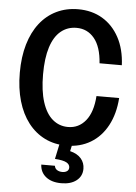

<svg xmlns="http://www.w3.org/2000/svg" viewBox="-62 -777 736 1038"><g transform="rotate(5 306.5 -257.5)"><path d="M320 10Q255 10 202.5 -16Q150 -42 112.5 -90.5Q75 -139 55 -207.5Q35 -276 35 -361Q35 -447 55 -515Q75 -583 112.5 -631Q150 -679 203 -704.5Q256 -730 320 -730Q395 -730 452 -696Q509 -662 543 -599Q577 -536 581 -449H460Q454 -538 416.5 -583.5Q379 -629 320 -629Q271 -629 235 -599.5Q199 -570 180 -511Q161 -452 161 -363Q161 -274 180.5 -213Q200 -152 236 -121.5Q272 -91 320 -91Q378 -91 415.5 -137Q453 -183 459 -271H582Q576 -185 542 -121.5Q508 -58 451 -24Q394 10 320 10ZM310 215Q258 215 227 190.5Q196 166 194 124H268Q270 139 282 146.5Q294 154 311 154Q326 154 336 147Q346 140 346 127Q346 110 328 100Q310 90 265 87L286 -12H354L343 38Q383 48 403 71.5Q423 95 423 127Q423 167 392.5 191Q362 215 310 215Z"/></g></svg>

Font: Instrument Sans SemiCondensed SemiBold
Style: Regular
Weight: 600
Width: 4
Designer: Rodrigo Fuenzalida
Foundry: fragTYPE
Version: Version 1.000;gftools[0.9.28]